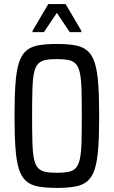

<svg xmlns="http://www.w3.org/2000/svg" viewBox="-20 -911 557 939"><path d="M258 8Q203 8 166 1Q129 -6 106.5 -26.5Q84 -47 72 -86Q60 -125 55.5 -188Q51 -251 51 -344Q51 -437 55.5 -500Q60 -563 72 -602Q84 -641 106.5 -661.5Q129 -682 166 -689Q203 -696 258 -696Q313 -696 349.5 -689Q386 -682 409 -661.5Q432 -641 444 -602Q456 -563 460.5 -500Q465 -437 465 -344Q465 -251 460.5 -188Q456 -125 444 -86Q432 -47 409 -26.5Q386 -6 349.5 1Q313 8 258 8ZM258 -66Q292 -66 314.5 -70.5Q337 -75 350.5 -89Q364 -103 370.5 -133Q377 -163 378.5 -214.5Q380 -266 380 -344Q380 -422 378.5 -473.5Q377 -525 370.5 -555Q364 -585 350.5 -599Q337 -613 314.5 -617.5Q292 -622 258 -622Q224 -622 202 -617.5Q180 -613 166.5 -599Q153 -585 146.5 -555Q140 -525 138.5 -473.5Q137 -422 137 -344Q137 -266 138.5 -214.5Q140 -163 146.5 -133Q153 -103 166.5 -89Q180 -75 202 -70.5Q224 -66 258 -66ZM139 -754V-760L216 -891H301L378 -760V-754H321L258 -848L195 -754Z"/></svg>

Font: Saira Condensed Medium
Style: Regular
Weight: 500
Width: 3
Designer: Hector Gatti with collaboration of the Omnibus-Type team
Foundry: Omnibus-Type
Version: Version 1.101